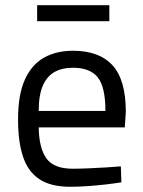

<svg xmlns="http://www.w3.org/2000/svg" viewBox="-20 -704 545 734"><path d="M249 10Q174 10 130.5 -19Q87 -48 68 -105Q49 -162 49 -247Q49 -342 75 -399.5Q101 -457 148 -483.5Q195 -510 259 -510Q359 -510 410 -454.5Q461 -399 461 -276L457 -217H128Q129 -139 157 -99Q185 -59 258 -59Q286 -59 319.5 -60.5Q353 -62 386 -64Q419 -66 442 -68L444 -7Q420 -3 385.5 1Q351 5 315 7.5Q279 10 249 10ZM128 -280H383Q383 -372 353.5 -408.5Q324 -445 259 -445Q217 -445 188 -428.5Q159 -412 143.5 -376Q128 -340 128 -280ZM122 -623V-684H398V-623Z"/></svg>

Font: Cairo
Style: Regular
Weight: 400
Designer: Mohamed Gaber, Accademia di Belle Arti di Urbino
Foundry: Kief Type Foundry, Accademia di Belle Arti di Urbino
Version: Version 3.120